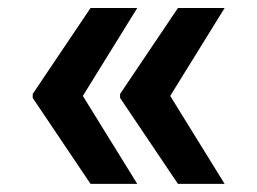

<svg xmlns="http://www.w3.org/2000/svg" viewBox="-20 -534 637 476"><path d="M320.3 -78.1H204.5L61.1 -291.2V-301.1L204.5 -514.2H320.3L185.4 -296.2ZM536.9 -78.1H421.2L277.7 -291.2V-301.1L421.2 -514.2H536.9L402 -296.2Z"/></svg>

Font: Linik Sans SemiBold
Style: Regular
Weight: 600
Designer: Rasmus Andersson (font), Cristiano Sobral (main changes)
Foundry: rsms
Version: Version 3.018;June 1, 2022;FontCreator 14.0.0.2814 64-bit; t